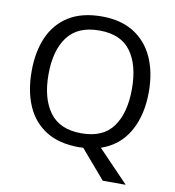

<svg xmlns="http://www.w3.org/2000/svg" viewBox="-95 -809 971 1063"><g transform="rotate(10 390.5 -277.5)"><path d="M720 -358Q720 -227 667.5 -135Q615 -43 512 -8L683 170H554L416 9Q410 9 403.5 9.5Q397 10 391 10Q280 10 206.5 -36Q133 -82 97 -165Q61 -248 61 -359Q61 -469 97 -551Q133 -633 206.5 -679Q280 -725 392 -725Q499 -725 572 -679.5Q645 -634 682.5 -551.5Q720 -469 720 -358ZM156 -358Q156 -223 213 -145.5Q270 -68 391 -68Q513 -68 569 -145.5Q625 -223 625 -358Q625 -493 569 -569.5Q513 -646 392 -646Q271 -646 213.5 -569.5Q156 -493 156 -358Z"/></g></svg>

Font: Noto Sans Multani
Style: Regular
Weight: 400
Designer: Monotype Design Team
Foundry: Monotype Imaging Inc.
Version: Version 2.002; ttfautohint (v1.8.4.7-5d5b)